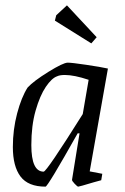

<svg xmlns="http://www.w3.org/2000/svg" viewBox="-20 -688 465 717"><path d="M315 -48 362 -39 358 -15 329 -7Q276 9 272 9Q269 9 258.5 -2Q248 -13 249 -17L277 -190H270Q158 9 150 9Q85 9 56.5 -29Q28 -67 28 -139Q28 -204 44 -264.5Q60 -325 83 -361Q105 -385 160.5 -419.5Q216 -454 233 -454Q248 -454 302 -446Q356 -438 383 -432ZM289 -262 311 -390Q257 -408 222 -408Q203 -408 193 -403Q173 -396 151 -363.5Q129 -331 113 -275Q97 -219 97 -146Q97 -47 143 -47Q154 -47 289 -262ZM185 -611 190 -631 230 -668 341 -549 321 -526Z"/></svg>

Font: Grenze Light
Style: Italic
Weight: 300
Italic angle: -10°
Designer: Renata Polastri
Foundry: Omnibus-Type
Version: Version 1.002; ttfautohint (v1.8)